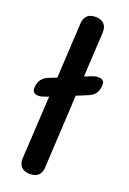

<svg xmlns="http://www.w3.org/2000/svg" viewBox="-162 -873 648 966"><g transform="rotate(20 161.5 -390.0)"><path d="M194 -20 215 -411 273 -435C304 -447 320 -467 323 -501V-506C326 -537 296 -547 253 -529L221 -516L234 -756C236 -795 214 -818 175 -818H174C136 -818 115 -799 113 -760L97 -465L54 -448C24 -436 9 -414 6 -381V-378C4 -348 31 -337 75 -355L91 -361L72 -24C70 15 92 38 131 38H133C171 38 192 19 194 -20Z"/></g></svg>

Font: 寒蝉团圆体 Round
Style: Regular
Weight: 500
Designer: 寒蝉字型
Version: Version 2.700;Glyphs 3.1.1 (3135)